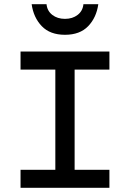

<svg xmlns="http://www.w3.org/2000/svg" viewBox="-20 -896 620 916"><path d="M78 0V-86H244V-564H78V-650H502V-564H336V-86H502V0ZM290 -730Q219 -730 179.5 -771Q140 -812 131 -876H202Q205 -844 229.5 -825Q254 -806 290 -806Q326 -806 350.5 -825Q375 -844 378 -876H449Q440 -812 400.5 -771Q361 -730 290 -730Z"/></svg>

Font: Sometype Mono Medium
Style: Regular
Weight: 500
Monospace: yes
Designer: Ryoichi Tsunekawa
Foundry: Dharma Type
Version: Version 1.000; ttfautohint (v1.8.3)